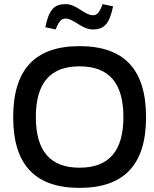

<svg xmlns="http://www.w3.org/2000/svg" viewBox="-20 -903 749 932"><path d="M366 9C151 9 44 -103 44 -334C44 -567 151 -679 366 -679C582 -679 689 -567 689 -334C689 -103 582 9 366 9ZM154 -335C154 -170 224 -89 366 -89C509 -89 579 -170 579 -335C579 -500 509 -581 366 -581C224 -581 154 -500 154 -335ZM200 -771 250 -760C267 -801 278 -813 299 -813C337 -813 378 -760 430 -760C488 -760 511 -789 529 -872L478 -883C463 -841 450 -829 431 -829C391 -829 352 -883 299 -883C243 -883 218 -857 200 -771Z"/></svg>

Font: LT Wave Text Medium
Style: Regular
Weight: 500
Designer: Daniel Lyons
Version: Version 2.5 (Glyphs App)